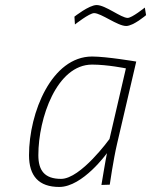

<svg xmlns="http://www.w3.org/2000/svg" viewBox="-20 -733 599 761"><path d="M554 -703C554 -703 503 -662 486 -662C460 -662 398 -713 363 -713C333 -713 275 -667 275 -667L277 -636C277 -636 334 -681 353 -681C381 -681 446 -630 480 -630C509 -630 559 -673 559 -673L554 -703ZM345 -477C406 -477 479 -462 479 -462L414 -182C414 -182 300 -24 222 -24C156 -24 132 -58 132 -118C132 -265 205 -477 345 -477ZM215 8C308 8 404 -126 404 -126C399 -103 382 0 382 0L415 -1C415 -1 429 -99 444 -163L520 -489C520 -489 402 -509 345 -509C185 -509 95 -287 95 -118C95 -35 134 8 215 8Z"/></svg>

Font: RazerF5 Thin
Style: Italic
Weight: 250
Foundry: Razer Inc.
Version: Version 2